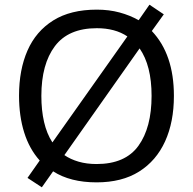

<svg xmlns="http://www.w3.org/2000/svg" viewBox="-20 -766 821 817"><path d="M720 -358Q720 -247 682.5 -164.5Q645 -82 572 -36Q499 10 391 10Q279 10 206 -37L158 31L97 -9L149 -83Q105 -132 83 -202Q61 -272 61 -359Q61 -469 97 -551Q133 -633 206.5 -679Q280 -725 392 -725Q444 -725 488.5 -713Q533 -701 570 -680L616 -746L677 -705L626 -634Q720 -535 720 -358ZM156 -358Q156 -297 167.5 -247Q179 -197 203 -160L522 -611Q470 -646 392 -646Q271 -646 213.5 -569.5Q156 -493 156 -358ZM625 -358Q625 -487 574 -560L254 -106Q280 -88 314.5 -78Q349 -68 391 -68Q513 -68 569 -145.5Q625 -223 625 -358Z"/></svg>

Font: Noto Sans Grantha
Style: Regular
Weight: 400
Designer: Monotype Design Team
Foundry: Monotype Imaging Inc.
Version: Version 2.003; ttfautohint (v1.8.4.7-5d5b)